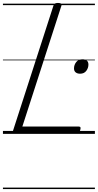

<svg xmlns="http://www.w3.org/2000/svg" viewBox="-20 -910 665 1305"><path d="M90 0Q61 0 69 -23L343 -871Q346 -881 352.5 -885.5Q359 -890 374 -890Q389 -890 395 -885.5Q401 -881 397 -870L132 -50H514Q525 -50 527 -44Q529 -38 525 -25Q522 -12 515.5 -6Q509 0 499 0ZM524 -409Q506 -409 494.5 -418Q483 -427 483 -445Q483 -469 498 -488Q513 -507 541 -507Q558 -507 569.5 -498.5Q581 -490 581 -471Q581 -448 566.5 -428.5Q552 -409 524 -409ZM0 365H625V375H0ZM0 -20H625V0H0ZM0 -505H625V-500H0ZM0 -885H625V-875H0Z"/></svg>

Font: Playwrite DK Loopet Guides
Style: Regular
Weight: 400
Designer: Veronika Burian, José Scaglione
Foundry: TypeTogether
Version: Version 1.003